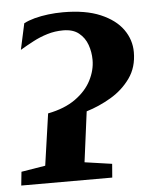

<svg xmlns="http://www.w3.org/2000/svg" viewBox="-53 -611 511 650"><g transform="rotate(-5 202.5 -286.0)"><path d="M-6.8 0 -2 -46.4 79.9 -59.8 105.1 -235.4Q162.2 -246.5 199 -272.9Q235.7 -299.2 253.2 -333.5Q270.8 -367.8 270.8 -402.7Q270.8 -429.6 262 -454.3Q253.2 -479 233.3 -495Q213.5 -511 180.2 -511Q151.8 -511 126.1 -503.1Q100.3 -495.3 77 -482.9Q53.6 -470.6 32 -457.7L51.3 -546.4Q66.8 -554.6 88.3 -560.4Q109.9 -566.1 134.6 -569.1Q159.3 -572.1 185 -572.1Q261.4 -572.1 311.8 -550.6Q362.3 -529.1 387.3 -494Q412.3 -458.9 412.3 -416.9Q412.3 -365.4 386.1 -328.7Q359.9 -291.9 319.5 -268Q279.1 -244.1 235.8 -231L213.5 -59.8L306.2 -46.4L302.5 0Z"/></g></svg>

Font: Merriweather Light
Style: Italic
Weight: 300
Italic angle: -7.8°
Designer: Eben Sorkin
Foundry: Eben Sorkin
Version: Version 2.101